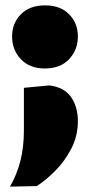

<svg xmlns="http://www.w3.org/2000/svg" viewBox="-20 -538 335 715"><path d="M147 -283Q90 -283 57.5 -317.8Q25 -352.5 25 -402Q25 -451.5 57.8 -484.8Q90.5 -518 148 -518Q205 -518 237.5 -484.8Q270 -451.5 270 -402Q270 -352.5 237.5 -317.8Q205 -283 147 -283ZM17 157Q42.5 113.5 55.8 61.8Q69 10 69 -52V-211L164 -220Q220.5 -212.5 245.2 -175.8Q270 -139 270 -87Q270 -32 245.8 15Q221.5 62 186 97.8Q150.5 133.5 117 155Z"/></svg>

Font: Commissioner Black
Style: Regular
Weight: 900
Designer: Kostas Bartsokas
Foundry: Kostas Bartsokas
Version: Version 1.000; ttfautohint (v1.8.3)